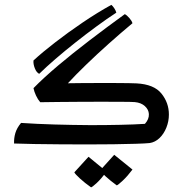

<svg xmlns="http://www.w3.org/2000/svg" viewBox="-20 -599 768 806"><path d="M343.3 7.3Q286.1 7.3 229.5 6.8Q172.9 6.3 123.5 5.6Q74.2 4.9 39.1 3.4Q38.1 -18.6 44.4 -40.3Q50.8 -62 68.4 -83Q131.8 -78.6 208.3 -76.4Q284.7 -74.2 360.4 -73.7Q424.8 -73.7 483.9 -75Q543 -76.2 588.4 -79.1Q606 -98.6 605 -120.1Q604 -139.2 588.1 -153.6Q572.3 -168 545.9 -170.4Q534.7 -171.4 494.1 -171.6Q453.6 -171.9 404.3 -171.9Q362.8 -171.9 315.7 -171.6Q268.6 -171.4 224.9 -170.9Q181.2 -170.4 148.9 -169.9Q138.7 -181.6 131.1 -198Q123.5 -214.4 120.6 -229Q163.6 -272.9 224.1 -324Q284.7 -375 356.2 -429.7Q427.7 -484.4 503.9 -539.6Q512.7 -535.2 522.9 -523.4Q533.2 -511.7 536.1 -501.5Q487.3 -460.9 436.8 -415.8Q386.2 -370.6 341.6 -327.4Q296.9 -284.2 265.1 -249.5Q292.5 -250 322.3 -250.2Q352.1 -250.5 389.6 -250.5Q424.8 -250.5 459.2 -250.5Q493.7 -250.5 519.3 -250Q544.9 -249.5 553.2 -249Q626.5 -245.1 657.7 -206.3Q689 -167.5 689 -118.2Q689 -89.8 678.5 -63.5Q668 -37.1 649.7 -19.5Q631.3 -2 608.4 1.5Q590.3 3.4 550 4.6Q509.8 5.9 456.1 6.6Q402.3 7.3 343.3 7.3ZM144.5 -289.1Q133.3 -294.4 126.2 -312.3Q119.1 -330.1 120.6 -345.2Q157.7 -379.4 211.7 -421.1Q265.6 -462.9 326.9 -504.4Q388.2 -545.9 447.3 -578.6Q453.1 -574.2 459.5 -564.7Q465.8 -555.2 468.3 -545.9Q429.2 -520.5 385 -488Q340.8 -455.6 296.4 -420.4Q252 -385.3 212.6 -351.3Q173.3 -317.4 144.5 -289.1ZM470.2 179.2Q444.3 160.6 423.8 141.8Q403.3 123 400.4 116.2L459.5 50.8L536.1 112.8Q515.6 140.1 495.6 158.9Q475.6 177.7 470.2 179.2ZM362.3 187.5Q335.9 168.9 315.7 150.4Q295.4 131.8 292 124.5L351.6 59.1L427.7 121.6Q402.8 153.8 385.3 169.9Q367.7 186 362.3 187.5Z"/></svg>

Font: Harmattan SemiBold
Style: Regular
Weight: 600
Designer: George W. Nuss III and SIL International
Foundry: SIL International
Version: Version 4.000